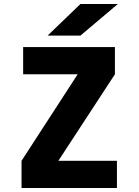

<svg xmlns="http://www.w3.org/2000/svg" viewBox="-20 -934 690 954"><path d="M87 0V-135L366 -565H95V-700H551V-565L270 -135H561V0ZM379.5 -757H216.5L379.5 -914H565.5Z"/></svg>

Font: Trispace ExtraBold
Style: Regular
Weight: 800
Designer: Tyler Finck
Foundry: Etcetera Type Company
Version: Version 1.210; ttfautohint (v1.8.3)